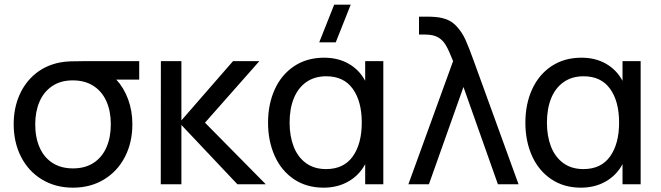

<svg xmlns="http://www.w3.org/2000/svg" viewBox="-20 -808 2900 842"><path d="M590.5 -540V-459H490Q523 -423.5 541.8 -372.8Q560.5 -322 560.5 -263Q560.5 -183.5 528 -120.2Q495.5 -57 436.2 -21Q377 15 300 15Q223 15 163.8 -21Q104.5 -57 72.2 -120.5Q40 -184 40 -263Q40 -333 64.8 -390Q89.5 -447 135.2 -484.5Q181 -522 243 -534Q263.5 -538 289.5 -539Q315.5 -540 360 -540ZM466 -263Q466 -320 446.8 -363.5Q427.5 -407 390 -431.2Q352.5 -455.5 299 -455.5Q245.5 -455.5 208.5 -430.2Q171.5 -405 153 -361.5Q134.5 -318 134.5 -263Q134.5 -205 153.8 -161.2Q173 -117.5 210.2 -93.5Q247.5 -69.5 300 -69.5Q353.5 -69.5 390.8 -94Q428 -118.5 447 -162.2Q466 -206 466 -263Z M775.5 0H685L685.5 -540H775.5V-280L1002 -540H1117.5L879 -270L1145.5 0H1021L775.5 -260Z M1445.5 -787.5H1518L1452.5 -622.5H1380ZM1581.5 -540H1661V0H1581.5V-88Q1555 -39 1507.5 -12Q1460 15 1399 15Q1324.5 15 1269.2 -22Q1214 -59 1184.8 -124Q1155.5 -189 1155.5 -270Q1155.5 -351.5 1185 -416.2Q1214.5 -481 1270.2 -518Q1326 -555 1401.5 -555Q1462.5 -555 1509 -528.5Q1555.5 -502 1581.5 -453.5ZM1566.5 -270.5Q1566.5 -363.5 1527 -418.5Q1487.5 -473.5 1411 -473.5Q1359.5 -473.5 1323.2 -448Q1287 -422.5 1268.5 -376.8Q1250 -331 1250 -270Q1250 -211.5 1267.8 -165.5Q1285.5 -119.5 1321.5 -93Q1357.5 -66.5 1410 -66.5Q1487.5 -66.5 1527 -122Q1566.5 -177.5 1566.5 -270.5Z M1967 -540Q1949 -586 1935.5 -609.2Q1922 -632.5 1900.8 -644.5Q1879.5 -656.5 1843 -656.5H1817.5V-735H1852Q1893 -735 1918.5 -729Q1956 -720.5 1981 -694Q2006 -667.5 2021.2 -633.8Q2036.5 -600 2058 -540L2254 0H2163.5L2012.5 -426.5L1861 0H1771Z M2710 -540H2789.5V0H2710V-88Q2683.5 -39 2636 -12Q2588.5 15 2527.5 15Q2453 15 2397.8 -22Q2342.5 -59 2313.2 -124Q2284 -189 2284 -270Q2284 -351.5 2313.5 -416.2Q2343 -481 2398.8 -518Q2454.5 -555 2530 -555Q2591 -555 2637.5 -528.5Q2684 -502 2710 -453.5ZM2695 -270.5Q2695 -363.5 2655.5 -418.5Q2616 -473.5 2539.5 -473.5Q2488 -473.5 2451.8 -448Q2415.5 -422.5 2397 -376.8Q2378.5 -331 2378.5 -270Q2378.5 -211.5 2396.2 -165.5Q2414 -119.5 2450 -93Q2486 -66.5 2538.5 -66.5Q2616 -66.5 2655.5 -122Q2695 -177.5 2695 -270.5Z"/></svg>

Font: CCSD_manrope Medium
Style: Regular
Weight: 500
Designer: Mikhail Sharanda
Foundry: Mikhail Sharanda
Version: Version 4.503